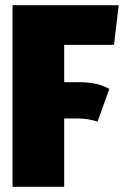

<svg xmlns="http://www.w3.org/2000/svg" viewBox="-20 -716 475 736"><path d="M226 -544V-401H284Q354 -401 399 -375L354 -250Q316 -262 275 -262H226V0H28V-696H435L417 -544Z"/></svg>

Font: Fira Sans Extra Condensed Black
Style: Regular
Weight: 900
Width: 1
Designer: Carrois Corporate & Edenspiekermann AG
Foundry: Carrois Corporate GbR & Edenspiekermann AG
Version: Version 4.203